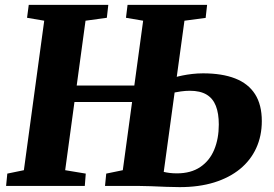

<svg xmlns="http://www.w3.org/2000/svg" viewBox="-20 -763 1124 788"><path d="M5 0 10 -50.5 78 -64.5 161.5 -678 91 -690 98 -743H424.5L418.5 -690L331 -678L247.5 -64.5L332 -50.5L328 0ZM259 -344.5V-412H590V-344.5ZM717.5 5Q694.5 5 662.5 3.8Q630.5 2.5 598.5 1.2Q566.5 0 544 0H411L416 -50.5L484 -64.5L567.5 -678L497 -690L503.5 -743H830L824 -689.5L737 -678L652 -57.5Q662.5 -55 676.2 -53.2Q690 -51.5 706 -51.5Q763.5 -51.5 802 -77.5Q840.5 -103.5 859.2 -148.8Q878 -194 878 -252Q878 -297.5 866 -328.2Q854 -359 827.8 -374.8Q801.5 -390.5 759 -390.5Q741.5 -390.5 722.2 -387.8Q703 -385 688.5 -382L696 -445Q710.5 -449.5 729 -453.2Q747.5 -457 769.2 -459.5Q791 -462 813.5 -462Q891.5 -462 945.2 -441Q999 -420 1026.8 -376.5Q1054.5 -333 1054.5 -266Q1054.5 -205 1031.5 -155Q1008.5 -105 964.8 -69.2Q921 -33.5 858.8 -14.2Q796.5 5 717.5 5Z"/></svg>

Font: Merriweather 20pt Black
Style: Italic
Weight: 900
Italic angle: -7.8°
Version: Version 2.101